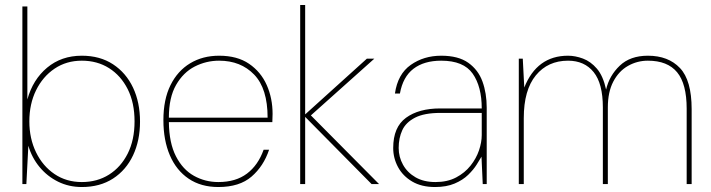

<svg xmlns="http://www.w3.org/2000/svg" viewBox="-20 -740 2860 772"><path d="M309 12Q257 12 213.5 -9.5Q170 -31 139 -68.5Q108 -106 94 -154L86 0H70V-714H90V-340Q112 -420 169.5 -468Q227 -516 309 -516Q382 -516 434.5 -481.5Q487 -447 515 -387.5Q543 -328 543 -251Q543 -175 515 -115.5Q487 -56 434.5 -22Q382 12 309 12ZM309 -8Q371 -8 418.5 -38Q466 -68 493.5 -122.5Q521 -177 521 -252Q521 -327 493.5 -381.5Q466 -436 418.5 -466Q371 -496 309 -496Q247 -496 199.5 -464Q152 -432 125 -377Q98 -322 98 -252Q98 -183 125 -127.5Q152 -72 199.5 -40Q247 -8 309 -8Z M858 12Q788 12 738.5 -21.5Q689 -55 663 -115.5Q637 -176 637 -257Q637 -340 665.5 -397.5Q694 -455 744.5 -485.5Q795 -516 861 -516Q934 -516 981.5 -483.5Q1029 -451 1052.5 -398Q1076 -345 1076 -282Q1076 -272 1075.5 -265Q1075 -258 1075 -249H659Q660 -165 687.5 -111.5Q715 -58 760 -33Q805 -8 858 -8Q928 -8 973 -42Q1018 -76 1040 -138H1062Q1040 -72 991.5 -30Q943 12 858 12ZM861 -496Q809 -496 763 -472.5Q717 -449 688 -398.5Q659 -348 659 -267H1056Q1056 -384 1002 -440Q948 -496 861 -496Z M1187 0V-720H1207V-280L1455 -504H1485L1230 -276L1504 0H1474L1207 -270V0Z M1729 12Q1675 12 1637.5 -10Q1600 -32 1580.5 -68Q1561 -104 1561 -145Q1561 -229 1612.5 -266.5Q1664 -304 1750 -304H1917Q1917 -392 1880.5 -444Q1844 -496 1754 -496Q1685 -496 1642.5 -463.5Q1600 -431 1588 -364H1568Q1579 -442 1631.5 -479Q1684 -516 1754 -516Q1823 -516 1863 -487.5Q1903 -459 1920 -412Q1937 -365 1937 -307V0H1921L1916 -110Q1909 -98 1896.5 -78Q1884 -58 1862.5 -37Q1841 -16 1808 -2Q1775 12 1729 12ZM1731 -8Q1779 -8 1814 -26.5Q1849 -45 1872 -74Q1895 -103 1906 -135.5Q1917 -168 1917 -197V-286H1751Q1686 -286 1649 -267Q1612 -248 1597.5 -216.5Q1583 -185 1583 -145Q1583 -109 1600.5 -77.5Q1618 -46 1651 -27Q1684 -8 1731 -8Z M2066 0V-504H2082L2088 -388Q2139 -516 2264 -516Q2293 -516 2324 -504.5Q2355 -493 2380 -464Q2405 -435 2417 -380Q2430 -436 2472 -476Q2514 -516 2585 -516Q2667 -516 2714 -466.5Q2761 -417 2761 -301V0H2741V-303Q2741 -403 2702.5 -449.5Q2664 -496 2585 -496Q2542 -496 2505 -475Q2468 -454 2446 -412Q2424 -370 2424 -308V0H2404V-308Q2404 -404 2367 -450Q2330 -496 2264 -496Q2183 -496 2134.5 -437Q2086 -378 2086 -265V0Z"/></svg>

Font: DM Sans Thin
Style: Regular
Weight: 100
Designer: Colophon Foundry, Jonny Pinhorn
Foundry: Colophon Foundry
Version: Version 4.004; ttfautohint (v1.8.4.7-5d5b)